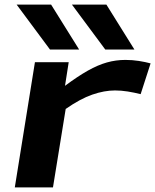

<svg xmlns="http://www.w3.org/2000/svg" viewBox="-20 -810 671 830"><path d="M277 -541 261 -439Q316 -480 359.5 -504.5Q403 -529 442 -540Q481 -551 522 -551Q552 -551 580.5 -546.5Q609 -542 631 -536L588 -403Q560 -410 532 -414.5Q504 -419 477 -419Q431 -419 379 -401Q327 -383 264 -339L209 0H44L131 -541ZM196 -596 52 -790H201L322 -596ZM435 -596 291 -790H440L561 -596Z"/></svg>

Font: Georama Extra Expanded SemiBold
Style: Italic
Weight: 600
Width: 8
Italic angle: -9°
Designer: Jean-Baptiste Levee
Foundry: Production Type
Version: Version 1.000